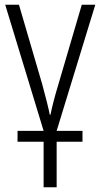

<svg xmlns="http://www.w3.org/2000/svg" viewBox="-20 -552 425 810"><path d="M219 0H328V46H219V238H164V46H54V0H164L2 -532H60L158 -197Q184 -101 190 -68H193Q203 -119 226 -195L325 -532H382Z"/></svg>

Font: Noto Sans Display Light Narrow
Style: Regular
Weight: 300
Width: 4
Designer: Monotype Design team
Foundry: Monotype Imaging Inc.
Version: Version 1.000